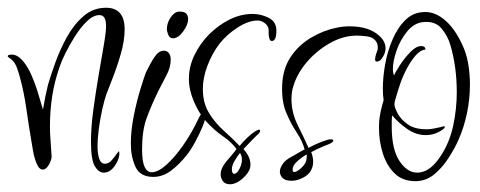

<svg xmlns="http://www.w3.org/2000/svg" viewBox="-30 -433 1240 496"><path d="M238 13Q225 13 215 -3.5Q205 -20 205 -67Q205 -104 211 -148.5Q217 -193 224.5 -237Q232 -281 238 -315.5Q244 -350 244 -366Q244 -394 227 -394Q211 -394 194.5 -378Q178 -362 163.5 -339Q149 -316 138.5 -294.5Q128 -273 125 -263Q111 -224 105 -185.5Q99 -147 99 -106Q99 -89 100.5 -71Q102 -53 103 -34Q105 -24 97.5 -9.5Q90 5 80 5Q73 5 68 -4Q63 -13 61 -20Q57 -32 55 -45.5Q53 -59 51 -69Q44 -110 38 -152.5Q32 -195 21 -235Q18 -246 13.5 -258.5Q9 -271 0 -279Q-2 -281 -6 -283.5Q-10 -286 -10 -288Q-10 -292 1 -292Q13 -292 25 -280Q37 -268 47 -248Q59 -223 67.5 -195Q76 -167 81 -150Q87 -186 94 -214Q101 -238 113 -271.5Q125 -305 143 -337.5Q161 -370 186 -391.5Q211 -413 244 -413Q292 -413 292 -357Q292 -328 282 -293.5Q272 -259 260.5 -230Q249 -201 245 -190Q240 -176 234.5 -152Q229 -128 225.5 -102Q222 -76 222 -54Q222 -35 226.5 -22.5Q231 -10 241 -10Q251 -10 259 -19.5Q267 -29 272.5 -37Q278 -45 278 -40Q280 -25 267.5 -6Q255 13 238 13Z M417 -334Q408 -334 404.5 -343.5Q401 -353 401 -357Q401 -373 410.5 -387.5Q420 -402 432 -403H435Q447 -403 451.5 -397.5Q456 -392 456 -384Q456 -369 443 -351.5Q430 -334 417 -334ZM366 24Q332 24 320 -2Q308 -28 308 -62Q308 -96 315.5 -133.5Q323 -171 332.5 -202Q342 -233 347 -246Q358 -269 369 -285.5Q380 -302 393 -302Q402 -302 406.5 -295.5Q411 -289 411 -279Q411 -259 400 -238.5Q389 -218 380 -200Q360 -159 348.5 -127Q337 -95 337 -47Q337 -16 343.5 -2Q350 12 362 12Q378 12 399 -6.5Q420 -25 442 -56Q464 -87 481 -123Q492 -146 498 -146Q502 -146 502 -138Q502 -127 493.5 -106.5Q485 -86 473.5 -65Q462 -44 452 -32Q435 -10 413 7Q391 24 366 24Z M564 43Q551 43 545.5 34.5Q540 26 540 18Q540 2 554 -15Q559 -21 568 -31.5Q577 -42 581 -48Q568 -66 546 -81Q524 -96 503 -119Q484 -140 471 -170.5Q458 -201 458 -229Q458 -262 473 -292Q488 -322 510 -344Q534 -368 563 -382.5Q592 -397 623 -397Q644 -397 664 -387Q684 -377 684 -354Q684 -327 672 -327Q667 -327 665 -337Q664 -342 664 -347.5Q664 -353 664 -355Q664 -365 655 -372.5Q646 -380 635 -380Q612 -380 584 -362Q556 -344 537 -320Q518 -295 506 -263.5Q494 -232 494 -203Q494 -167 510 -141Q526 -115 548.5 -95Q571 -75 589 -56Q598 -67 608.5 -77Q619 -87 628 -93Q636 -98 639 -98Q642 -98 642 -95Q642 -90 633 -83Q631 -81 621.5 -71.5Q612 -62 599 -48Q607 -39 612 -29Q617 -19 617 -7Q617 9 599 26Q581 43 564 43ZM575 16Q582 16 588.5 3.5Q595 -9 595 -21Q595 -27 593 -32Q591 -37 590 -38Q582 -28 575.5 -16.5Q569 -5 569 4Q569 16 575 16Z M723 34Q704 34 697 23Q693 17 693 10Q693 2 700 -9Q707 -20 725 -29Q727 -30 740.5 -38Q754 -46 757 -47Q751 -69 736 -91.5Q721 -114 709 -143Q697 -172 699 -215Q701 -256 721 -286Q741 -316 772.5 -335Q804 -354 838 -361Q846 -363 855 -364Q864 -365 873 -365Q898 -365 917 -359Q937 -353 951.5 -339Q966 -325 966 -308Q966 -297 959 -286Q957 -282 953 -278Q949 -274 943 -274Q939 -274 939 -280Q939 -285 941.5 -293Q944 -301 945 -303Q946 -305 946 -310Q946 -321 940 -328Q933 -337 918.5 -339Q904 -341 892 -341Q857 -341 823 -322Q789 -303 763.5 -273.5Q738 -244 728 -211Q725 -202 724 -193.5Q723 -185 723 -177Q723 -142 739 -110Q755 -78 767 -51Q795 -66 817 -72Q820 -73 822.5 -73Q825 -73 826 -73Q831 -73 831 -70Q831 -65 818 -60Q815 -59 803 -54Q791 -49 774 -40Q779 -27 779 -15Q779 -3 773 8Q767 19 752 26.5Q737 34 723 34ZM726 7Q727 14 735.5 10Q744 6 753 -4Q762 -14 762 -24Q762 -26 762.5 -28.5Q763 -31 762 -34Q747 -25 736 -14.5Q725 -4 726 7Z M1043 35Q1010 35 989.5 15Q969 -5 959 -36.5Q949 -68 949 -103Q949 -124 953 -143Q957 -162 961 -174Q960 -181 959.5 -188.5Q959 -196 959 -204Q959 -233 965 -267Q971 -301 984.5 -332Q998 -363 1018.5 -382.5Q1039 -402 1069 -402Q1095 -402 1120 -380.5Q1145 -359 1164 -318Q1175 -295 1179.5 -268.5Q1184 -242 1184 -215Q1184 -178 1176.5 -141.5Q1169 -105 1155 -73Q1145 -50 1128.5 -24.5Q1112 1 1091 18Q1070 35 1043 35ZM1048 13Q1082 13 1111 -34Q1132 -67 1141 -109.5Q1150 -152 1150 -195Q1150 -227 1146 -257Q1142 -287 1134 -315Q1127 -340 1110.5 -359.5Q1094 -379 1064 -376Q1040 -374 1022 -352Q1004 -330 994.5 -302.5Q985 -275 985 -255Q985 -244 988 -238Q991 -246 1003 -264.5Q1015 -283 1030 -298.5Q1045 -314 1058 -314Q1069 -314 1069 -305Q1056 -304 1043.5 -289.5Q1031 -275 1020.5 -255Q1010 -235 1003.5 -215.5Q997 -196 994 -185Q993 -181 991 -175Q989 -169 989 -163Q989 -156 997 -140.5Q1005 -125 1023 -112Q1041 -99 1072 -99Q1081 -99 1091 -101Q1101 -103 1110 -105L1117 -107Q1119 -107 1119 -105Q1119 -102 1112.5 -97.5Q1106 -93 1101 -91Q1087 -84 1070 -84Q1045 -84 1022.5 -99.5Q1000 -115 983 -135Q982 -127 982 -119.5Q982 -112 982 -105Q982 -47 1002 -17Q1022 13 1048 13Z"/></svg>

Font: Inspiration
Style: Regular
Weight: 400
Designer: Robert E. Leuschke
Foundry: Robert E. Leuschke
Version: Version 2.010; ttfautohint (v1.8.3)